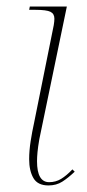

<svg xmlns="http://www.w3.org/2000/svg" viewBox="-20 -556 265 586"><path d="M128 10Q95 10 82 -12.5Q69 -35 69 -70Q69 -96 73.5 -125Q78 -154 84 -181L144 -479Q145 -485 145.5 -490Q146 -495 146 -499Q146 -514 134 -520Q122 -526 88 -526H69L71 -536H184L100 -131Q96 -108 94.5 -92Q93 -76 93 -64Q93 0 130 0Q150 0 166.5 -10Q183 -20 201 -39L208 -32Q188 -13 170 -1.5Q152 10 128 10Z"/></svg>

Font: Noto Serif Display SemiCondensed Thin
Style: Italic
Weight: 100
Width: 4
Italic angle: -12°
Designer: Monotype Design Team
Foundry: Monotype Imaging Inc.
Version: Version 2.009